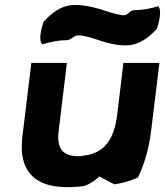

<svg xmlns="http://www.w3.org/2000/svg" viewBox="-20 -738 669 778"><path d="M249 -575C270 -575 276 -595 300 -595C331 -592 363 -581 375 -577C388 -572 441 -555 480 -554H488C544 -554 584 -587 616 -622C627 -655 633 -692 625 -707L622 -713C592 -704 561 -697 525 -697C505 -697 501 -676 480 -676C451 -679 420 -690 407 -694C391 -700 333 -718 285 -718C227 -718 188 -684 156 -649C145 -616 139 -579 147 -564L151 -558C181 -567 212 -575 249 -575ZM444 9C480 3 510 -5 539 -19C566 -75 584 -137 593 -213L626 -483H480L455 -274C443 -177 406 -116 316 -107C310 -106 304 -105 298 -105C237 -105 214 -133 216 -191C217 -208 220 -225 222 -243L251 -483H107L73 -203C71 -190 69 -176 69 -164C61 -56 111 10 222 19C254 22 289 20 321 16C346 7 366 -7 382 -23C408 -10 427 0 444 9Z"/></svg>

Font: Bluebird
Style: SfBdExtObl
Weight: 700
Designer: Jasper
Foundry: Cannot Into Space Fonts
Version: Version 0.98